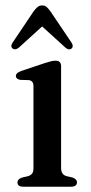

<svg xmlns="http://www.w3.org/2000/svg" viewBox="-20 -706 343 726"><path d="M211 -455.5V-70Q211 -46 231.5 -40L253.5 -35Q271 -29 271 -16.5Q271 0 248 0H68Q46 0 46 -16.5Q46 -28.5 63 -34.5L86.5 -40Q96 -43 101.2 -49.5Q106.5 -56 106.5 -69.5V-380.5Q106.5 -400 90 -403L56.5 -404Q40 -407.5 40 -418.5Q40 -430.5 60 -437.5L151 -468Q165 -472.5 173.8 -474.5Q182.5 -476.5 190.5 -476.5Q211 -476.5 211 -455.5ZM251 -523Q241.3 -514.5 227.9 -525.5L139.3 -606L50.7 -525.5Q37.2 -515 27.1 -523Q17.9 -531.5 28.8 -546.5L107.4 -663.5Q115.3 -674 122.5 -679.8Q129.6 -685.5 139.3 -685.5Q149.4 -685.5 156.1 -679.8Q162.8 -674 170.4 -663.5L249.3 -546.5Q259.8 -532 251 -523Z"/></svg>

Font: Fraunces 9pt
Style: Regular
Weight: 400
Version: Version 1.000;[b76b70a41]